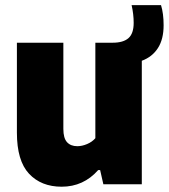

<svg xmlns="http://www.w3.org/2000/svg" viewBox="-20 -714 654 744"><path d="M529.5 -478.5V0H380.5L368 -55H360.5Q303.5 9.5 219 9.5Q139.5 9.5 92.5 -40.8Q45.5 -91 45.5 -200V-548.5H225.5V-214.5Q225.5 -178.5 239.8 -163Q254 -147.5 279.5 -147.5Q298 -147.5 317.5 -155.8Q337 -164 349.5 -178.5V-548.5H417Q457.5 -548.5 477.8 -566.2Q498 -584 498 -625.5Q498 -658.5 490 -694H604Q614 -661.5 614 -616Q614 -562 592 -527.8Q570 -493.5 529.5 -478.5Z"/></svg>

Font: Encode Sans Semi Condensed ExBd
Style: Regular
Weight: 800
Width: 4
Designer: Multiple Designers
Foundry: Impallari Type
Version: Version 2.000